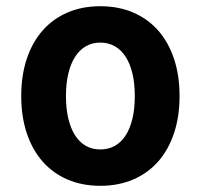

<svg xmlns="http://www.w3.org/2000/svg" viewBox="-20 -580 642 614"><path d="M300.8 14.2Q242.7 14.2 196 -5.9Q149.4 -25.9 116.5 -63.2Q83.5 -100.6 65.7 -153.8Q47.9 -207 47.9 -272.9Q47.9 -338.9 65.7 -392.1Q83.5 -445.3 116.5 -482.7Q149.4 -520 196 -540Q242.7 -560.1 300.8 -560.1Q358.9 -560.1 405.8 -540Q452.6 -520 485.6 -482.7Q518.6 -445.3 536.4 -392.1Q554.2 -338.9 554.2 -272.9Q554.2 -207 536.4 -153.8Q518.6 -100.6 485.6 -63.2Q452.6 -25.9 405.8 -5.9Q358.9 14.2 300.8 14.2ZM300.8 -102.1Q326.7 -102.1 347.2 -113.5Q367.7 -125 381.8 -147Q396 -168.9 403.6 -200.7Q411.1 -232.4 411.1 -272.9Q411.1 -313 403.6 -344.7Q396 -376.5 381.8 -398.4Q367.7 -420.4 347.2 -432.1Q326.7 -443.8 300.8 -443.8Q274.9 -443.8 254.6 -432.1Q234.4 -420.4 220.2 -398.4Q206.1 -376.5 198.5 -344.7Q190.9 -313 190.9 -272.9Q190.9 -232.4 198.5 -200.7Q206.1 -168.9 220.2 -147Q234.4 -125 254.6 -113.5Q274.9 -102.1 300.8 -102.1Z"/></svg>

Font: Hack
Style: Bold
Weight: 700
Monospace: yes
Designer: Christopher Simpkins
Foundry: Christopher Simpkins
Version: Version 2.017